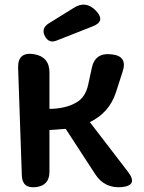

<svg xmlns="http://www.w3.org/2000/svg" viewBox="-20 -799 620 827"><path d="M58 -507Q56 -576 125 -566Q193 -555 193 -487V-330Q262 -331 306 -356Q348 -378 360 -435L375 -504Q388 -573 459 -565H460Q531 -558 508 -490L479 -400Q450 -313 367 -273L532 -58Q576 0 504 7Q430 13 390 -49L263 -244L193 -239V-59Q193 0 135 7Q75 14 74 -45ZM173 -644Q157 -676 188 -697L296 -764Q349 -799 393 -753Q437 -707 378 -685L223 -624Q190 -611 173 -644Z"/></svg>

Font: MaokenZhuyuanTi
Style: Regular
Weight: 400
Designer: Fontworks Inc & LongZhuTi team: ZERO子、时光羊、荆南、频凡、刘鹏、Little White Dog、帆影Magmeta、奈白不弍、白日月球、ChaoTawei、雨三（排名不分先后）
Version: Version 1.000; 20230222